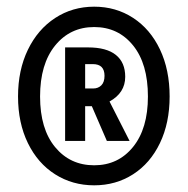

<svg xmlns="http://www.w3.org/2000/svg" viewBox="-20 -776 562 575"><path d="M488 -487Q488 -408 459 -347.5Q430 -287 378.5 -254Q327 -221 262 -221Q197 -221 145 -254Q93 -287 63.5 -347.5Q34 -408 34 -487Q34 -566 63.5 -627Q93 -688 145 -722Q197 -756 262 -756Q327 -756 378.5 -722.5Q430 -689 459 -628Q488 -567 488 -487ZM423 -487Q423 -585 378.5 -640Q334 -695 262 -695Q190 -695 145 -639.5Q100 -584 100 -487Q100 -390 145 -335.5Q190 -281 262 -281Q334 -281 378.5 -336Q423 -391 423 -487ZM368 -354H300L255 -458H235V-354H175V-634H244Q299 -634 327 -611.5Q355 -589 355 -546Q355 -498 308 -472ZM235 -511H259Q274 -511 283.5 -520.5Q293 -530 293 -549Q293 -584 258 -584H235Z"/></svg>

Font: Fira Sans Extra Condensed SemiBold
Style: Regular
Weight: 600
Width: 1
Designer: Carrois Corporate & Edenspiekermann AG
Foundry: Carrois Corporate GbR & Edenspiekermann AG
Version: Version 4.203